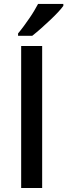

<svg xmlns="http://www.w3.org/2000/svg" viewBox="-20 -945 338 965"><path d="M191.9 0H86.4V-713.9H191.9ZM70.8 -765.1V-776.9Q85.4 -794.4 100.3 -814.7Q115.2 -835 128.9 -855Q142.6 -875 153.3 -893.3Q164.1 -911.6 171.4 -925.3H298.3V-915.5Q289.1 -902.3 271.5 -883.5Q253.9 -864.7 231.7 -843.8Q209.5 -822.8 186.3 -802.2Q163.1 -781.7 142.1 -765.1Z"/></svg>

Font: Open Sans
Style: Regular
Weight: 600
Width: 3
Foundry: Ascender Corporation
Version: Version 1.000